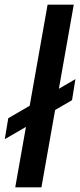

<svg xmlns="http://www.w3.org/2000/svg" viewBox="-34 -805 344 825"><path d="M-13.5 -207 275.5 -374.5 290 -465 1.5 -297ZM31.5 0H144L283 -785H170.5Z"/></svg>

Font: Anybody Expanded
Style: Italic
Weight: 400
Width: 7
Italic angle: -10°
Version: Version 1.113;gftools[0.9.25]